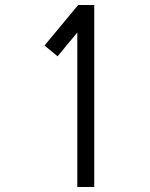

<svg xmlns="http://www.w3.org/2000/svg" viewBox="-20 -748 596 764"><path d="M355 -728V-3.9H287.6V-618.7L209 -523.9L157.2 -566.9L291 -728Z"/></svg>

Font: AnjaliOldLipi
Style: Regular
Weight: 400
Italic angle: -12°
Designer: Kevin & Siji
Foundry: Kevin & Siji
Version: Version 0.730 2004